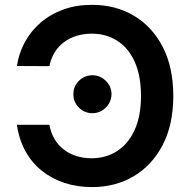

<svg xmlns="http://www.w3.org/2000/svg" viewBox="-20 -757 784 787"><path d="M49.4 -245.4H182.5Q188.2 -213.1 203.3 -187.5Q218.4 -161.9 241.3 -144.2Q264.2 -126.4 293.1 -117.4Q322.1 -108.3 355.1 -108.3Q414.8 -108.3 460.4 -138Q506 -167.6 532 -224.6Q557.9 -281.6 557.9 -363.6Q557.9 -447.1 532 -504.1Q506 -561.1 460.4 -590Q414.8 -619 355.8 -619Q323.2 -619 294.4 -610.3Q265.6 -601.6 242.7 -584.5Q219.8 -567.5 204.4 -542.8Q188.9 -518.1 182.5 -485.8L49.4 -486.5Q57.2 -538.7 81.7 -584Q106.2 -629.3 146.1 -663.9Q186.1 -698.5 239.3 -717.9Q292.6 -737.2 357.2 -737.2Q453.1 -737.2 528.4 -692.8Q603.7 -648.4 647 -564.8Q690.3 -481.2 690.3 -363.6Q690.3 -246.1 646.7 -162.5Q603 -78.8 527.7 -34.4Q452.4 9.9 357.2 9.9Q297.2 9.9 244.9 -7.1Q192.5 -24.1 151.5 -57Q110.4 -89.8 84.2 -137.4Q57.9 -185 49.4 -245.4ZM359 -293Q326.7 -293 303.6 -315.7Q280.5 -338.4 280.9 -371.1Q280.5 -403.1 303.6 -425.8Q326.7 -448.5 359 -448.5Q390.3 -448.5 413.5 -425.8Q436.8 -403.1 437.1 -371.1Q436.8 -349.4 426 -331.7Q415.1 -313.9 397.5 -303.4Q380 -293 359 -293Z"/></svg>

Font: InterMG SemiBold
Style: Regular
Weight: 600
Designer: Rasmus Andersson
Foundry: rsms
Version: Version 3.019;December 26, 2023;FontCreator 15.0.0.2955 64-b